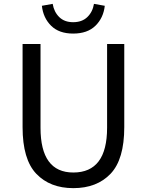

<svg xmlns="http://www.w3.org/2000/svg" viewBox="-20 -962 761 995"><path d="M360 13Q239 13 168 -61.5Q97 -136 97 -303V-734H190V-300Q190 -68 360 -68Q535 -68 535 -300V-734H624V-303Q624 -136 553 -61.5Q482 13 360 13ZM359 -788Q286 -788 245 -828.5Q204 -869 197 -932L253 -942Q260 -900 287 -873.5Q314 -847 359 -847Q405 -847 432.5 -873.5Q460 -900 467 -942L523 -932Q516 -869 474.5 -828.5Q433 -788 359 -788Z"/></svg>

Font: Noto Sans SC
Style: Regular
Weight: 400
Designer: Ryoko NISHIZUKA  (kana, bopomofo & ideographs); Paul D. Hunt (Latin, Greek & Cyrillic); Sandoll Communications , Soo-you
Foundry: Adobe
Version: Version 2.002;hotconv 1.0.116;makeotfexe 2.5.65601